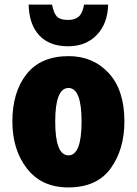

<svg xmlns="http://www.w3.org/2000/svg" viewBox="-20 -808 598 838"><path d="M523 -278Q523 -415 454.5 -489Q386 -563 280 -563Q158 -563 96 -484.5Q34 -406 34 -278Q34 -154 98 -72Q162 10 278 10Q403 10 463 -73Q523 -156 523 -278ZM221 -277Q221 -424 279 -424Q336 -424 336 -278Q336 -130 279 -130Q221 -130 221 -277ZM452 -788H347Q340 -749 323 -735Q306 -721 277 -721Q243 -721 229 -735Q215 -749 207 -788H105Q107 -701 151.5 -653.5Q196 -606 277 -606Q355 -606 402.5 -655.5Q450 -705 452 -788Z"/></svg>

Font: Noto Sans Display SemiCondensed Black
Style: Regular
Weight: 900
Width: 4
Designer: Monotype Design Team
Foundry: Monotype Imaging Inc.
Version: Version 1.900